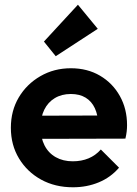

<svg xmlns="http://www.w3.org/2000/svg" viewBox="-20 -783 581 813"><path d="M289 10Q213 10 154 -22.5Q95 -55 60.5 -112Q26 -169 26 -242Q26 -314 59.5 -370.5Q93 -427 151 -460.5Q209 -494 280 -494Q350 -494 403.5 -462.5Q457 -431 487.5 -376.5Q518 -322 518 -253Q518 -240 516.5 -226.5Q515 -213 511 -196L105 -195V-293L450 -294L397 -253Q395 -296 381.5 -325Q368 -354 342.5 -369.5Q317 -385 280 -385Q241 -385 212 -367.5Q183 -350 167.5 -318.5Q152 -287 152 -244Q152 -200 168.5 -167.5Q185 -135 216 -117.5Q247 -100 288 -100Q325 -100 355 -112.5Q385 -125 407 -150L484 -73Q449 -32 398.5 -11Q348 10 289 10ZM216 -545 166 -607 310 -763 394 -661Z"/></svg>

Font: Outfit Thin SemiBold
Style: Regular
Weight: 600
Version: Version 1.100;gftools[0.9.27]